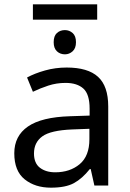

<svg xmlns="http://www.w3.org/2000/svg" viewBox="-20 -857 601 887"><path d="M288 -545Q386 -545 433 -502Q480 -459 480 -365V0H416L399 -76H395Q360 -32 321.5 -11Q283 10 215 10Q142 10 94 -28.5Q46 -67 46 -149Q46 -229 109 -272.5Q172 -316 303 -320L394 -323V-355Q394 -422 365 -448Q336 -474 283 -474Q241 -474 203 -461.5Q165 -449 132 -433L105 -499Q140 -518 188 -531.5Q236 -545 288 -545ZM393 -262 314 -259Q214 -255 175.5 -227Q137 -199 137 -148Q137 -103 164.5 -82Q192 -61 235 -61Q303 -61 348 -98.5Q393 -136 393 -214ZM429 -837V-766H132V-837ZM280 -718Q300 -718 315.5 -704.5Q331 -691 331 -662Q331 -634 315.5 -620Q300 -606 280 -606Q258 -606 243 -620Q228 -634 228 -662Q228 -691 243 -704.5Q258 -718 280 -718Z"/></svg>

Font: Noto IKEA Arabic
Style: Regular
Weight: 400
Designer: Monotype Design Team
Foundry: Monotype Imaging Inc.
Version: Version 1.200